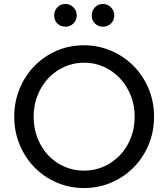

<svg xmlns="http://www.w3.org/2000/svg" viewBox="-20 -940 851 971"><path d="M52 0ZM759 -350Q759 -274 731.5 -208Q704 -142 656 -93.5Q608 -45 543.5 -17Q479 11 405 11Q331 11 266.5 -17Q202 -45 154.5 -93.5Q107 -142 79.5 -208Q52 -274 52 -350Q52 -424 78.5 -489.5Q105 -555 152.5 -604.5Q200 -654 264.5 -682.5Q329 -711 405 -711Q477 -711 541.5 -683.5Q606 -656 654.5 -607.5Q703 -559 731 -493Q759 -427 759 -350ZM661 -350Q661 -407 641.5 -456.5Q622 -506 587.5 -543Q553 -580 506.5 -601.5Q460 -623 405 -623Q352 -623 305.5 -602Q259 -581 224.5 -544.5Q190 -508 170 -458Q150 -408 150 -350Q150 -292 169.5 -242Q189 -192 223 -155.5Q257 -119 304 -98Q351 -77 405 -77Q458 -77 504.5 -97.5Q551 -118 586 -154.5Q621 -191 641 -241Q661 -291 661 -350ZM311 -805Q286 -805 270 -821Q254 -837 254 -862Q254 -886 270 -903Q286 -920 311 -920Q334 -920 351 -903Q368 -886 368 -862Q368 -837 351 -821Q334 -805 311 -805ZM501 -805Q477 -805 460.5 -821Q444 -837 444 -862Q444 -886 460 -903Q476 -920 501 -920Q524 -920 541 -903Q558 -886 558 -862Q558 -837 541 -821Q524 -805 501 -805Z"/></svg>

Font: Rosa Sans
Style: Regular
Weight: 400
Designer: Pentagram / MCKL
Foundry: Pentagram / MCKL
Version: Version 1.005;September 16, 2019;FontCreator 11.5.0.2425 64-